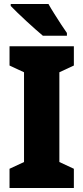

<svg xmlns="http://www.w3.org/2000/svg" viewBox="-20 -1040 420 967"><path d="M352 -93H28V-190L101 -224V-676L28 -710V-807H352V-710L279 -676V-224L352 -190ZM224 -1020Q235 -1000 253 -971.5Q271 -943 288.5 -916Q306 -889 317 -874V-860H196Q182 -872 159.5 -891.5Q137 -911 112.5 -934Q88 -957 67 -977Q46 -997 34 -1010V-1020Z"/></svg>

Font: Noto Sans Kannada UI Condensed Black
Style: Regular
Weight: 900
Width: 3
Designer: Jelle Bosma - Monotype Design Team
Foundry: Monotype Imaging Inc.
Version: Version 2.005; ttfautohint (v1.8.4.7-5d5b)